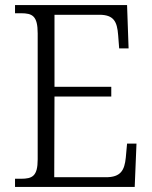

<svg xmlns="http://www.w3.org/2000/svg" viewBox="-20 -734 598 754"><path d="M39 0H509L516 -170H479L474 -115C469 -65 454 -38 396 -38H193L194 -355H417V-393H194V-676H370C427 -676 440 -649 444 -596L448 -544H485L479 -714H39V-682H62C107 -682 128 -672 128 -603V-108C128 -42 107 -32 62 -32H39Z"/></svg>

Font: Noto Serif Myanmar SemiCondensed Light
Style: Regular
Weight: 300
Width: 4
Designer: Ben Mitchell and the Monotype Design Team
Foundry: Monotype Imaging Inc.
Version: Version 2.106